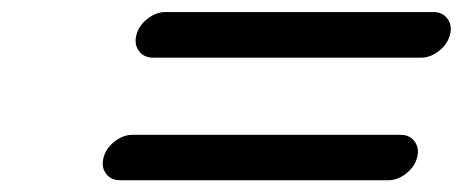

<svg xmlns="http://www.w3.org/2000/svg" viewBox="-20 -559 783 325"><path d="M183.3 -253.9Q167.7 -253.9 159.4 -265.1Q151.1 -276.4 155.3 -292.2Q159.4 -308.1 174 -319.5Q188.5 -330.8 204.1 -330.8H658Q673.6 -330.8 681.9 -319.5Q690.2 -308.1 686 -292.2Q681.9 -276.6 667.5 -265.3Q653.1 -253.9 637.2 -253.9ZM239 -461.4Q223.4 -461.4 215.1 -472.8Q206.8 -484.1 210.9 -500Q215.1 -515.9 229.6 -527.2Q244.1 -538.6 259.8 -538.6H713.6Q729.2 -538.6 737.5 -527.2Q745.8 -515.9 741.7 -500Q737.5 -484.1 723 -472.8Q708.5 -461.4 692.9 -461.4Z"/></svg>

Font: Tecnico
Style: GruesoInclinado
Weight: 700
Italic angle: -15°
Version: Version 1.3